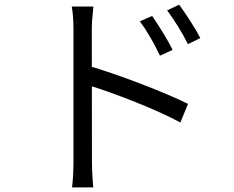

<svg xmlns="http://www.w3.org/2000/svg" viewBox="-20 -771 1017 833"><path d="M728.9 -554.6 674.1 -529.5Q655.2 -569.1 632.8 -607.9Q610.4 -646.7 586.9 -678.5L640 -701.8Q661.7 -670.4 687.7 -628.2Q713.6 -586.1 728.9 -554.6ZM849.1 -606 795.4 -579.5Q775.9 -618.2 752.8 -655.6Q729.7 -693.1 705.2 -726L757.3 -750.7Q778.6 -721.8 805.6 -679.7Q832.6 -637.7 849.1 -606ZM298.8 -641.2Q298.8 -700.9 291.4 -742.6H385Q384 -736.5 383.7 -726.1Q378.3 -681.8 378.3 -641.2L378.9 -73.2Q378.9 -49.4 380.5 -16.1Q382.1 17.2 384.8 41.9H292.6Q295.7 19.8 297.2 -12.8Q298.8 -45.4 298.8 -73.2ZM795.7 -320.3 762.5 -239.5Q684.4 -281.6 567.5 -328.2Q450.6 -374.9 361.5 -401.9V-486.1Q458.5 -457.9 586.7 -409.1Q714.8 -360.2 795.7 -320.3Z"/></svg>

Font: Min Sans VF VF
Style: Regular
Weight: 400
Designer: Jinseong-Kim, NotoSansCJK, Nunito
Foundry: Jinseong-Kim
Version: Version 1.420;Glyphs 3.1.2 (3151)